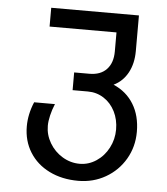

<svg xmlns="http://www.w3.org/2000/svg" viewBox="-52 -596 703 809"><g transform="rotate(5 300.0 -192.0)"><path d="M73 -43.5Q73 -95 95 -147H183Q172.5 -122 166.8 -97.5Q161 -73 161 -53.5Q161 -15 181.2 19.2Q201.5 53.5 235.5 74Q269.5 94.5 308.5 94.5Q346 94.5 378.5 73Q411 51.5 430 15.2Q449 -21 449 -62.5Q449 -104.5 431.8 -138.8Q414.5 -173 384.2 -192.5Q354 -212 316.5 -212H252V-287H316.5Q363.5 -287 389.2 -314.2Q415 -341.5 415 -390V-470.5H132V-550H503V-399.5Q503 -346.5 481.8 -307.5Q460.5 -268.5 422 -250Q477.5 -226 507.2 -177.2Q537 -128.5 537 -60.5Q537 2.5 506.8 54.5Q476.5 106.5 424.2 136.5Q372 166.5 308.5 166.5Q239.5 166.5 186 140Q132.5 113.5 102.8 65.8Q73 18 73 -43.5Z"/></g></svg>

Font: JuliaMono
Style: Regular
Weight: 400
Monospace: yes
Designer: cormullion
Foundry: corm
Version: Version 0.055; ttfautohint (v1.8.4)